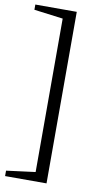

<svg xmlns="http://www.w3.org/2000/svg" viewBox="-100 -775 555 1013"><g transform="rotate(10 177.0 -268.5)"><path d="M226 -728V191H4V162L159 142V-680L4 -700V-728Z"/></g></svg>

Font: Piazzolla
Style: Regular
Weight: 400
Designer: Juan Pablo del Peral
Foundry: Huerta Tipografica
Version: Version 1.330